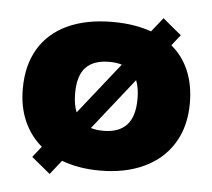

<svg xmlns="http://www.w3.org/2000/svg" viewBox="-48 -640 809 731"><g transform="rotate(5 357.0 -274.0)"><path d="M676 -274.5Q676 -185.5 636.5 -121.2Q597 -57 525 -23.2Q453 10.5 357 10.5Q275.5 10.5 210.5 -14L167.5 40L96 -19L129 -60.5Q85 -97.5 61.2 -151.8Q37.5 -206 37.5 -274.5Q37.5 -364 75.2 -427.5Q113 -491 184.8 -524.2Q256.5 -557.5 357 -557.5Q440 -557.5 505 -534.5L548 -588.5L619 -529.5L586.5 -488.5Q630.5 -452 653.2 -398Q676 -344 676 -274.5ZM237.5 -274.5Q237.5 -231 249.5 -202.5L405 -398.5Q385 -405 357 -405Q297.5 -405 267.5 -373.8Q237.5 -342.5 237.5 -274.5ZM476 -274Q476 -316 464.5 -344.5L309 -148Q329 -141.5 357 -141.5Q416 -141.5 446 -173.8Q476 -206 476 -274Z"/></g></svg>

Font: Encode Sans Expanded ExtraBold
Style: Regular
Weight: 800
Width: 7
Designer: Multiple Designers
Foundry: Impallari Type
Version: Version 2.000